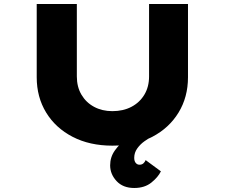

<svg xmlns="http://www.w3.org/2000/svg" viewBox="-20 -720 1121 957"><path d="M649 217Q593 217 561 182.5Q529 148 529 104Q529 63 552.5 30Q576 -3 610.5 -28.5Q645 -54 680 -73Q715 -92 739 -107L755 -49Q753 -48 736.5 -39Q720 -30 699.5 -15.5Q679 -1 664 20Q649 41 649 67Q649 83 656.5 92Q664 101 675 101Q687 101 694.5 94.5Q702 88 706 78L782 134Q768 163 734.5 190Q701 217 649 217ZM540 6Q427 6 342 -38Q257 -82 210 -159Q163 -236 163 -335V-700H363V-339Q363 -287 386 -248Q409 -209 449 -187.5Q489 -166 540 -166Q594 -166 635 -187.5Q676 -209 699.5 -248Q723 -287 723 -339V-700H917V-335Q917 -236 870 -159Q823 -82 739 -38Q655 6 540 6Z"/></svg>

Font: Lexend Zetta ExtraBold
Style: Regular
Weight: 800
Designer: Bonnie Shaver-Troup, Thomas Jockin
Foundry: Lexend
Version: Version 1.007